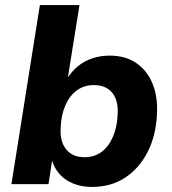

<svg xmlns="http://www.w3.org/2000/svg" viewBox="-20 -725 677 756"><path d="M342 11Q285 11 243.5 -15Q202 -41 185 -92L171 0H25L137 -705H293L246 -412H242Q261 -443 286.5 -464Q312 -485 344 -495.5Q376 -506 412 -506Q474 -506 517 -476.5Q560 -447 581 -394.5Q602 -342 598 -274Q594 -191 561.5 -127Q529 -63 473.5 -26Q418 11 342 11ZM313 -106Q352 -106 380 -127Q408 -148 424.5 -186Q441 -224 443 -272Q447 -328 422.5 -359Q398 -390 349 -390Q311 -390 282.5 -369Q254 -348 237.5 -310.5Q221 -273 219 -224Q215 -169 240 -137.5Q265 -106 313 -106Z"/></svg>

Font: Nunito Sans 10pt ExtraBold
Style: Italic
Weight: 800
Italic angle: -9°
Designer: Vernon Adams
Foundry: Vernon Adams
Version: Version 3.101;gftools[0.9.27]